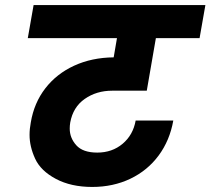

<svg xmlns="http://www.w3.org/2000/svg" viewBox="-20 -760 833 760"><path d="M424 -401Q362 -401 315.5 -368.5Q269 -336 258 -275Q256 -263 256 -251Q256 -214 282 -185Q308 -156 365 -156Q424 -156 465.5 -191Q507 -226 517 -283H666Q652 -204 608 -144.5Q564 -85 496 -52.5Q428 -20 345 -20Q261 -20 201 -52Q141 -84 119 -132Q97 -180 97 -226Q97 -250 102 -276Q115 -353 159.5 -410.5Q204 -468 273.5 -500Q343 -532 430 -533L443 -609H90L113 -740H793L770 -609H597L561 -401Z"/></svg>

Font: Fz Poppins
Style: Bold Italic
Weight: 700
Italic angle: -10°
Designer: Ninad Kale (Devanagari), Jonny Pinhorn (Latin)
Foundry: Indian Type Foundry
Version: Vit hóa bi Vntype.Com & FontZin.Com